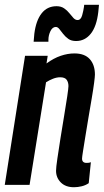

<svg xmlns="http://www.w3.org/2000/svg" viewBox="-26 -775 435 805"><path d="M79 -541H174L169 -509Q199 -531 228.5 -541Q258 -551 286 -551Q329 -551 350.5 -527Q372 -503 372 -462Q372 -454 368.5 -427Q365 -400 358.5 -362Q352 -324 345 -282.5Q338 -241 332 -203.5Q326 -166 322 -141Q318 -116 318 -110Q318 -92 337 -92Q341 -92 345.5 -92.5Q350 -93 355 -95L346 -7Q333 2 316.5 6Q300 10 284 10Q249 10 229 -10Q209 -30 209 -59Q209 -73 214.5 -110Q220 -147 227.5 -195Q235 -243 243 -290Q251 -337 256 -371.5Q261 -406 261 -414Q261 -430 253.5 -440.5Q246 -451 226 -451Q212 -451 196.5 -445Q181 -439 167 -430L98 0H-6ZM115 -600Q116 -618 118 -634Q125 -689 148.5 -719Q172 -749 211 -749Q230 -749 243 -740Q256 -731 265 -719.5Q274 -708 282 -699.5Q290 -691 299 -691Q313 -691 318.5 -711Q324 -731 326 -746Q327 -750 327 -755H389Q388 -747 387.5 -739Q387 -731 386 -724Q379 -664 354.5 -633.5Q330 -603 293 -603Q273 -603 260.5 -612Q248 -621 239 -632.5Q230 -644 223 -653Q216 -662 208 -662Q194 -662 185.5 -644.5Q177 -627 177 -608Q177 -604 177 -600Z"/></svg>

Font: Georama Condensed SemiBold
Style: Italic
Weight: 600
Width: 3
Italic angle: -9°
Designer: Jean-Baptiste Levee
Foundry: Production Type
Version: Version 1.000